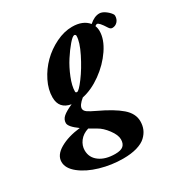

<svg xmlns="http://www.w3.org/2000/svg" viewBox="-243 -572 909 946"><g transform="rotate(-30 211.5 -99.5)"><path d="M190.4 244.6Q124.5 244.6 61.5 226.3Q-1.5 208 -42 175.8Q-82.5 143.6 -82.5 106.9Q-82.5 67.9 -36.4 41.3Q9.8 14.6 79.1 6.8Q31.7 -27.3 31.7 -48.3Q31.7 -68.8 48.6 -83.5Q65.4 -98.1 103 -114.7Q38.1 -126 38.1 -190.4Q38.1 -234.9 61 -281Q84 -327.1 119.9 -362.8Q155.8 -398.4 202.9 -421.4Q250 -444.3 294.9 -444.3Q356.4 -444.3 386.2 -407.7Q415.5 -434.1 444.3 -434.1Q458.5 -434.1 475.1 -422.9Q491.7 -411.6 502 -397.5Q506.8 -391.1 506.8 -385.7Q506.8 -365.7 494.9 -352.8Q482.9 -339.8 465.3 -339.8Q454.6 -339.8 446.8 -352.5Q420.4 -395 408.7 -395Q403.8 -395 397 -389.2Q402.8 -375 402.8 -358.4Q402.8 -311.5 367.2 -258.8Q331.5 -206.1 276.6 -166.7Q221.7 -127.4 167.5 -116.2Q135.3 -89.8 135.3 -70.8Q135.3 -58.6 148.9 -48.8Q162.6 -39.1 191.9 -25.4Q273.4 12.7 314 47.9Q354.5 83 354.5 127Q354.5 150.9 346.2 170.9Q337.9 190.9 319.8 208Q301.8 225.1 268.6 234.9Q235.4 244.6 190.4 244.6ZM156.7 -153.3Q167 -153.3 200 -197.3Q232.9 -241.2 262.7 -300.8Q292.5 -360.4 292.5 -395Q292.5 -398.4 289.8 -400.9Q287.1 -403.3 284.2 -403.3Q274.4 -403.3 252.2 -377.4Q230 -351.6 206.8 -315.7Q183.6 -279.8 166 -235.8Q148.4 -191.9 148.4 -160.6Q148.4 -153.3 156.7 -153.3ZM44.9 114.7Q44.9 155.8 78.4 180.4Q111.8 205.1 167.5 205.1Q199.7 205.1 213.4 192.9Q227.1 180.7 227.1 156.2Q227.1 131.3 202.9 98.9Q178.7 66.4 151.9 51.8Q126 37.6 113.8 29.8Q80.6 40 62.7 63.7Q44.9 87.4 44.9 114.7Z"/></g></svg>

Font: Elstob Grade
Style: Italic
Weight: 400
Italic angle: -20°
Designer: Peter S. Baker
Version: Version 1.015